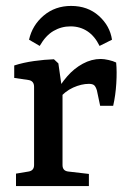

<svg xmlns="http://www.w3.org/2000/svg" viewBox="-20 -628 437 648"><path d="M169 -315Q184 -344 207 -370.5Q230 -397 259.5 -413Q289 -429 320 -429Q331 -429 346.5 -425.5Q362 -422 372 -417Q375 -387 372.5 -346.5Q370 -306 362 -271H318L307 -323Q303 -336 297.5 -340.5Q292 -345 280 -345Q255 -345 227 -332.5Q199 -320 176 -292ZM191 -316V-71Q191 -51 211 -49L280 -41V0H34V-42L76 -49Q95 -52 95 -71V-335Q95 -355 76 -358L28 -365V-407Q59 -417 95 -422Q131 -427 162 -428L177 -414ZM220 -608Q276 -608 313.5 -574.5Q351 -541 358 -494L316 -473Q300 -506 275 -522.5Q250 -539 218 -539Q187 -539 160.5 -523.5Q134 -508 114 -473L78 -494Q89 -543 127.5 -575.5Q166 -608 220 -608Z"/></svg>

Font: Yrsa Medium
Style: Regular
Weight: 500
Designer: Anna Giedrys (Yrsa+Rasa design), David Brezina (Yrsa art-direction, Rasa art-direction, design)
Foundry: Rosetta Type Foundry
Version: Version 2.004